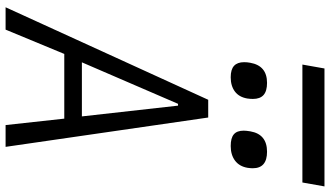

<svg xmlns="http://www.w3.org/2000/svg" viewBox="-267 -914 1181 687"><g transform="rotate(90 323.5 -570.5)"><path d="M337 -725H400.5L505.5 0H427.5L404.5 -210H173L86 0H6ZM396.5 -273 358 -617H351.5L203 -273ZM202.5 -853.5Q202.5 -864.5 204.5 -875Q215 -935.5 276.5 -935.5Q306 -935.5 320 -923Q334 -910.5 334 -885Q334 -875.5 332.5 -865Q327.5 -835.5 307.5 -820.5Q287.5 -805.5 256.5 -805.5Q228.5 -805.5 215.5 -817.5Q202.5 -829.5 202.5 -853.5ZM447.5 -852Q447.5 -861 450 -876Q460.5 -935.5 523 -935.5Q582 -935.5 582 -884.5Q582 -876 580.5 -866Q575.5 -836.5 554.8 -821Q534 -805.5 502.5 -805.5Q473.5 -805.5 460.5 -816.8Q447.5 -828 447.5 -852ZM225 -1141H647L633 -1062H211Z"/></g></svg>

Font: JuliaMono Light
Style: Italic
Weight: 300
Italic angle: -9°
Monospace: yes
Designer: cormullion
Foundry: corm
Version: Version 0.054; ttfautohint (v1.8.4)